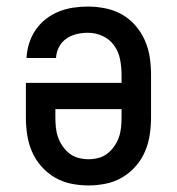

<svg xmlns="http://www.w3.org/2000/svg" viewBox="-20 -558 540 586"><path d="M250 8Q223 8 196.5 2.5Q170 -3 147 -16.5Q124 -30 106 -50.5Q88 -71 77.5 -95.5Q67 -120 63 -146.5Q59 -173 59 -200V-305H351V-330Q351 -353 346.5 -376.5Q342 -400 328.5 -419Q315 -438 293.5 -448Q272 -458 248 -458Q231 -458 214 -454Q197 -450 182.5 -440Q168 -430 160 -414.5Q152 -399 151 -381H61Q62 -404 69 -426Q76 -448 89 -467Q102 -486 120 -500Q138 -514 159 -522.5Q180 -531 202.5 -534.5Q225 -538 248 -538Q275 -538 302 -532.5Q329 -527 352 -514Q375 -501 393 -480.5Q411 -460 422 -435Q433 -410 437 -383.5Q441 -357 441 -330V-200Q441 -173 437 -146.5Q433 -120 422.5 -95.5Q412 -71 394 -50.5Q376 -30 353 -16.5Q330 -3 303.5 2.5Q277 8 250 8ZM250 -72Q265 -72 280.5 -76Q296 -80 308 -89.5Q320 -99 329 -112Q338 -125 343 -139.5Q348 -154 349.5 -169.5Q351 -185 351 -200V-225H149V-200Q149 -185 150.5 -169.5Q152 -154 157 -139.5Q162 -125 171 -112Q180 -99 192 -89.5Q204 -80 219.5 -76Q235 -72 250 -72Z"/></svg>

Font: Iosevka Slab Medium
Style: Regular
Weight: 500
Monospace: yes
Designer: Belleve Invis
Foundry: Belleve Invis
Version: Version 11.1.1; ttfautohint (v1.8.3)